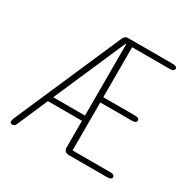

<svg xmlns="http://www.w3.org/2000/svg" viewBox="-143 -759 905 908"><g transform="rotate(30 309.5 -305.0)"><path d="M340.5 0.5Q312 0.5 312 -25.5V-171H126L57 -12Q52.5 -1 48 4.2Q43.5 9.5 35 9.5Q32 9.5 29 8.5Q26 7.5 24.2 5.2Q22.5 3 22.5 -1.5Q22.5 -5 23.8 -9.8Q25 -14.5 27.5 -21L278.5 -597.5Q283.5 -608.5 289.5 -613.8Q295.5 -619 303.5 -619H546.5Q560.5 -619 566.8 -615.5Q573 -612 573 -605Q573 -598.5 566.8 -594.8Q560.5 -591 546.5 -591H343.5V-318H514.5Q528.5 -318 534.5 -314.5Q540.5 -311 540.5 -304Q540.5 -297.5 534.5 -293.5Q528.5 -289.5 514.5 -289.5H343.5V-27.5H546.5Q560.5 -27.5 566.8 -24Q573 -20.5 573 -13.5Q573 -7 566.8 -3.2Q560.5 0.5 546.5 0.5ZM138.5 -199.5H312V-591Q310.5 -591 309.8 -590.5Q309 -590 308 -588.5Z"/></g></svg>

Font: Sono Monospace ExtraLight
Style: Regular
Weight: 250
Version: Version 2.112